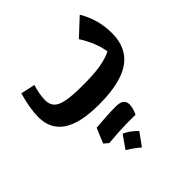

<svg xmlns="http://www.w3.org/2000/svg" viewBox="-250 -742 1384 1384"><g transform="rotate(-45 441.5 -50.0)"><path d="M728 -218.8Q711.9 -319.3 644.5 -426.8L773.4 -546.9Q844.2 -429.2 844.2 -288.6Q844.2 -137.7 739.5 -64Q634.8 9.8 414.1 9.8Q224.6 9.8 132.3 -51.5Q40 -112.8 40 -235.8Q40 -321.3 74.7 -443.8L184.1 -419.9Q173.8 -391.1 167.2 -352.5Q160.6 -314 160.6 -288.1Q160.6 -243.7 185.3 -218Q210 -192.4 269 -181.6Q328.1 -170.9 430.2 -170.9Q539.6 -170.9 608.6 -182.1Q677.7 -193.4 728 -218.8ZM484.4 349.1Q442.9 407.2 413.6 446.8Q365.7 405.3 315.9 377.4Q318.4 374 385.3 278.3Q431.2 295.9 484.4 349.1ZM527.3 247.1H457Q398.4 247.1 269.5 257.8Q253.9 244.1 236.3 229.5Q258.8 171.9 283.7 115.2Q410.6 104.5 490.5 104.5Q570.3 104.5 570.3 163.6Q570.3 201.7 547.9 247.6Q539.1 247.1 527.3 247.1Z"/></g></svg>

Font: Pinar DS2-Bold
Style: Regular
Weight: 700
Designer: Amin Abedi
Version: Version 2.000